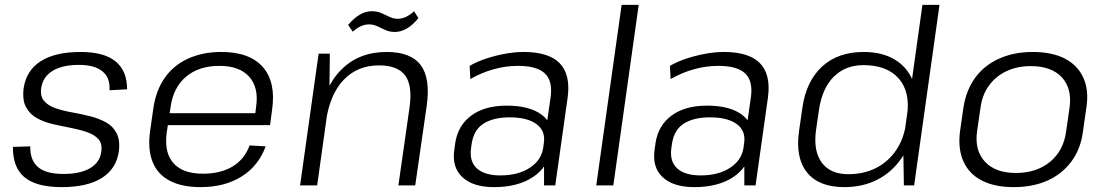

<svg xmlns="http://www.w3.org/2000/svg" viewBox="-20 -760 4534 787"><path d="M233 7Q130 7 81 -33Q32 -73 33 -158L104 -160Q103 -103 136 -75Q169 -47 240 -47Q309 -47 349 -70.5Q389 -94 395 -137Q400 -171 383.5 -189.5Q367 -208 336.5 -218.5Q306 -229 269.5 -236Q233 -243 196 -251.5Q159 -260 130 -276.5Q101 -293 86 -322Q71 -351 77 -399Q88 -472 147.5 -509.5Q207 -547 311 -547Q406 -547 453.5 -508.5Q501 -470 501 -394L429 -390Q432 -441 400 -467.5Q368 -494 304 -494Q235 -494 195.5 -469.5Q156 -445 149 -400Q144 -366 160.5 -346.5Q177 -327 207.5 -316.5Q238 -306 274.5 -299.5Q311 -293 347.5 -284Q384 -275 413.5 -259Q443 -243 458 -214Q473 -185 467 -138Q456 -67 396.5 -30Q337 7 233 7Z M802 7Q726 7 676 -19Q626 -45 605.5 -96.5Q585 -148 595 -221L609 -319Q620 -391 656 -442Q692 -493 751.5 -520Q811 -547 887 -547Q1004 -547 1058 -484.5Q1112 -422 1095 -308L1087 -247H655L662 -296H1038L1024 -276L1030 -324Q1041 -402 1001 -446Q961 -490 880 -490Q795 -490 742.5 -445.5Q690 -401 679 -320L663 -214Q653 -133 691.5 -90.5Q730 -48 812 -48Q885 -48 934 -78Q983 -108 1003 -164L1069 -160Q1039 -79 969.5 -36Q900 7 802 7Z M1659 -322Q1671 -410 1640.5 -451Q1610 -492 1533 -492Q1445 -492 1388.5 -432.5Q1332 -373 1316 -262L1274 -199L1284 -260Q1305 -399 1377.5 -473Q1450 -547 1565 -547Q1664 -547 1704.5 -493Q1745 -439 1729 -326L1682 0H1613ZM1286 -540H1332L1330 -357L1280 0H1210ZM1407 -658Q1431 -686 1455 -700Q1479 -714 1504 -714Q1526 -714 1543 -706.5Q1560 -699 1576.5 -691Q1593 -683 1610 -683Q1627 -683 1643.5 -690.5Q1660 -698 1677 -714L1695 -686Q1672 -657 1647.5 -643Q1623 -629 1598 -629Q1577 -629 1559.5 -637Q1542 -645 1526.5 -652.5Q1511 -660 1492 -660Q1476 -660 1460 -653Q1444 -646 1426 -630Z M2210 -174 2237 -362Q2246 -428 2213.5 -459Q2181 -490 2103 -490Q2053 -490 2003 -476Q1953 -462 1908 -436L1905 -490Q1934 -507 1971.5 -519.5Q2009 -532 2049.5 -539.5Q2090 -547 2126 -547Q2229 -547 2274 -501Q2319 -455 2307 -362L2256 0H2210ZM2005 7Q1919 7 1875.5 -33.5Q1832 -74 1842 -145L1846 -174Q1857 -246 1912 -286.5Q1967 -327 2057 -327Q2152 -327 2202 -288.5Q2252 -250 2241 -179L2237 -148Q2227 -76 2165 -34.5Q2103 7 2005 7ZM2031 -41Q2104 -41 2152 -72.5Q2200 -104 2207 -157L2209 -173Q2217 -223 2179.5 -251Q2142 -279 2069 -279Q2002 -279 1961.5 -253Q1921 -227 1913 -168L1911 -154Q1903 -99 1934.5 -70Q1966 -41 2031 -41Z M2598 -740 2494 0H2424L2528 -740Z M3031 -174 3058 -362Q3067 -428 3034.5 -459Q3002 -490 2924 -490Q2874 -490 2824 -476Q2774 -462 2729 -436L2726 -490Q2755 -507 2792.5 -519.5Q2830 -532 2870.5 -539.5Q2911 -547 2947 -547Q3050 -547 3095 -501Q3140 -455 3128 -362L3077 0H3031ZM2826 7Q2740 7 2696.5 -33.5Q2653 -74 2663 -145L2667 -174Q2678 -246 2733 -286.5Q2788 -327 2878 -327Q2973 -327 3023 -288.5Q3073 -250 3062 -179L3058 -148Q3048 -76 2986 -34.5Q2924 7 2826 7ZM2852 -41Q2925 -41 2973 -72.5Q3021 -104 3028 -157L3030 -173Q3038 -223 3000.5 -251Q2963 -279 2890 -279Q2823 -279 2782.5 -253Q2742 -227 2734 -168L2732 -154Q2724 -99 2755.5 -70Q2787 -41 2852 -41Z M3441 7Q3337 7 3288.5 -52.5Q3240 -112 3255 -221L3269 -319Q3285 -428 3350 -487.5Q3415 -547 3520 -547Q3595 -547 3646.5 -516.5Q3698 -486 3721 -430.5Q3744 -375 3732 -297L3726 -248Q3715 -170 3676 -112.5Q3637 -55 3577 -24Q3517 7 3441 7ZM3457 -46Q3521 -46 3571 -71.5Q3621 -97 3653 -144Q3685 -191 3694 -256L3698 -287Q3712 -383 3664 -438Q3616 -493 3519 -493Q3445 -493 3397.5 -445.5Q3350 -398 3337 -310L3325 -228Q3313 -142 3348 -94Q3383 -46 3457 -46ZM3682 -176 3761 -740H3831L3727 0H3685Z M4135 7Q4057 7 4004.5 -20Q3952 -47 3929 -98.5Q3906 -150 3915 -221L3929 -319Q3940 -390 3977 -441Q4014 -492 4075 -519.5Q4136 -547 4213 -547Q4292 -547 4344.5 -520Q4397 -493 4420.5 -441.5Q4444 -390 4433 -319L4419 -221Q4410 -150 4372 -98.5Q4334 -47 4274 -20Q4214 7 4135 7ZM4144 -51Q4229 -51 4284.5 -97Q4340 -143 4350 -222L4364 -318Q4375 -397 4332.5 -443Q4290 -489 4205 -489Q4149 -489 4105 -468Q4061 -447 4033.5 -409Q4006 -371 3999 -318L3985 -222Q3974 -144 4017 -97.5Q4060 -51 4144 -51Z"/></svg>

Font: Pathway Extreme 28pt Light
Style: Italic
Weight: 300
Italic angle: -8°
Designer: Eduardo Rodriguez Tunni
Foundry: Eduardo Rodriguez Tunni
Version: Version 1.001;gftools[0.9.26]